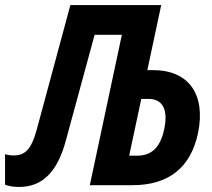

<svg xmlns="http://www.w3.org/2000/svg" viewBox="-62 -734 842 761"><path d="M14 7C107 7 166 -54 199 -177L313 -596H421L294 0H463C607 0 694 -70 723 -207C754 -359 687 -456 545 -456H522L577 -714H217L83 -218C62 -142 37 -118 -7 -118C-18 -118 -30 -119 -42 -123V-2C-27 4 -8 7 14 7ZM450 -117 498 -342H527C583 -342 605 -299 589 -223C574 -150 539 -117 482 -117Z"/></svg>

Font: Noto Sans ExtraCondensed
Style: Bold Italic
Weight: 700
Width: 2
Italic angle: -12°
Designer: Monotype Design Team
Foundry: Monotype Imaging Inc.
Version: Version 2.013